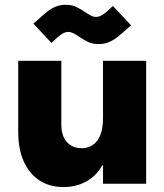

<svg xmlns="http://www.w3.org/2000/svg" viewBox="-20 -753 674 787"><path d="M579.1 0H402.3V-75.2H398.9Q376.5 -33.7 335 -10Q293.5 13.7 240.2 13.7Q183.1 13.7 141.4 -13.7Q99.6 -41 77.1 -91.8Q54.7 -142.6 54.7 -211.9V-503.9H231.4V-243.2Q231 -197.8 253.2 -171.9Q275.4 -146 314.5 -145.5Q355.5 -146 378.9 -176.8Q402.3 -207.5 402.3 -271.5V-503.9H579.1ZM304.2 -602.5Q290 -612.3 280 -617.2Q270 -622.1 259.3 -622.1Q246.1 -622.1 231.9 -612.5Q217.8 -603 190.9 -577.1L116.7 -656.2Q120.6 -660.2 128.4 -666Q156.7 -691.9 173.3 -705.1Q189.9 -718.3 208.3 -725.8Q226.6 -733.4 248.5 -733.4Q272.9 -733.4 290 -725.8Q307.1 -718.3 329.6 -703.1Q344.7 -692.9 354 -688.2Q363.3 -683.6 373.5 -683.6Q387.2 -683.6 401.6 -693.1Q416 -702.6 442.9 -728.5L517.1 -649.4L506.3 -639.6Q478.5 -614.3 461.4 -601.1Q444.3 -587.9 425.8 -580.1Q407.2 -572.3 385.3 -572.3Q360.8 -572.3 343.8 -579.8Q326.7 -587.4 304.2 -602.5Z"/></svg>

Font: Wanted Sans Black
Style: Regular
Weight: 900
Designer: Original Design by Kil Hyung-jin and Kang Hanbin, Wanted Lab, Inc; Hangeul from Source Han Sans by Jang Soo-young and Ka
Foundry: Wanted Lab, Inc.
Version: Version 1.003